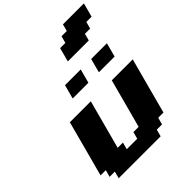

<svg xmlns="http://www.w3.org/2000/svg" viewBox="-330 -1435 1619 1619"><g transform="rotate(-45 480.0 -625.0)"><path d="M125 0H625L641.6 -62.5H704.1L721.2 -125H783.7Q805.7 -208.5 850.3 -375.2Q895 -542 917.5 -625H667.5L550.3 -187.5H487.8L471.2 -125H346.2L362.8 -187.5H300.3L417.5 -625H167.5Q145.5 -542 100.8 -375Q56.2 -208 33.7 -125H96.2L79.1 -62.5H141.6ZM638.7 -750H826.2Q831.5 -770.5 842.8 -812.5Q854 -854.5 859.4 -875H671.9Q666 -854 655 -812.5Q644 -771 638.7 -750ZM326.2 -750H513.7Q519.5 -771 530.5 -812.5Q541.5 -854 546.9 -875H359.4Q354 -854 343 -812.5Q332 -771 326.2 -750ZM518.1 -1000H768.1L784.7 -1062.5H847.2L863.8 -1125H926.3Q932.1 -1146 943.4 -1187.5Q954.6 -1229 960 -1250H710L693.4 -1187.5H630.9L613.8 -1125H551.3Q545.9 -1104 534.9 -1062.3Q523.9 -1020.5 518.1 -1000Z"/></g></svg>

Font: Faithful 32x
Style: BoldOblique
Weight: 400
Foundry: Faithful Resource Pack
Version: Version 1.0; January 27, 2023